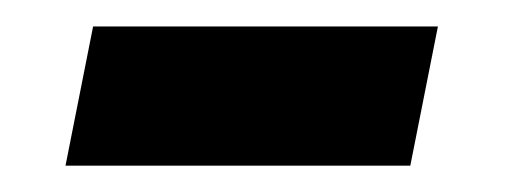

<svg xmlns="http://www.w3.org/2000/svg" viewBox="-20 -314 388 146"><path d="M292 -188H29.8L50.8 -293.9H313Z"/></svg>

Font: Charis SIL APac
Style: Bold Italic
Weight: 700
Italic angle: -11°
Foundry: SIL International
Version: Version 5.000